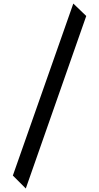

<svg xmlns="http://www.w3.org/2000/svg" viewBox="-20 -828 569 1101"><path d="M127.9 252.9 53.7 178.7 400.4 -807.6 474.6 -736.3Z"/></svg>

Font: Padauk
Style: Bold
Weight: 700
Designer: Debbi Hosken, Becca Hirsbrunner Spalinger
Foundry: SIL International
Version: Version 5.003